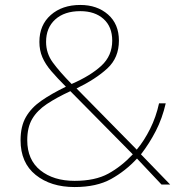

<svg xmlns="http://www.w3.org/2000/svg" viewBox="-20 -745 742 775"><path d="M304 -725Q372 -725 416 -686.5Q460 -648 460 -581Q460 -512 413.5 -469Q367 -426 289 -388L532 -141Q562 -177 586 -225Q610 -273 622 -328H649Q635 -267 609 -216.5Q583 -166 549 -122L667 0H632L533 -105Q487 -55 428.5 -22.5Q370 10 281 10Q185 10 124 -39Q63 -88 63 -179Q63 -235 84.5 -272.5Q106 -310 147 -338.5Q188 -367 246 -395Q211 -430 187 -458Q163 -486 151 -514Q139 -542 139 -576Q139 -644 185 -684.5Q231 -725 304 -725ZM304 -700Q240 -700 203 -666.5Q166 -633 166 -576Q166 -530 193 -493Q220 -456 269 -406Q345 -439 389 -479.5Q433 -520 433 -581Q433 -637 398 -668.5Q363 -700 304 -700ZM264 -377Q208 -351 169 -325Q130 -299 110 -265Q90 -231 90 -179Q90 -100 143 -57.5Q196 -15 281 -15Q364 -15 417 -44Q470 -73 516 -122Z"/></svg>

Font: Noto Sans Tamil Thin
Style: Regular
Weight: 100
Designer: Jelle Bosma - Monotype Design Team
Foundry: Monotype Imaging Inc.
Version: Version 2.004; ttfautohint (v1.8.4.7-5d5b)